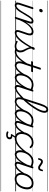

<svg xmlns="http://www.w3.org/2000/svg" viewBox="2029 -3008 1399 5497"><g transform="rotate(90 2728.5 -259.5)"><path d="M133 17Q104 17 85.5 7Q67 -3 59 -21.5Q51 -40 53 -66.5Q55 -93 65 -125L186 -494Q190 -506 196 -510.5Q202 -515 216 -515Q232 -515 238 -509Q244 -503 240 -491L120 -124Q104 -75 109 -53Q114 -31 147 -31Q157 -31 161.5 -23.5Q166 -16 164.5 -7Q163 2 155 9.5Q147 17 133 17ZM275 -683Q257 -683 246 -692Q235 -701 235 -719Q235 -743 249.5 -762.5Q264 -782 292 -782Q309 -782 320.5 -773Q332 -764 332 -745Q332 -722 317.5 -702.5Q303 -683 275 -683ZM0 410H300V420H0ZM0 -20H300V0H0ZM0 -505H300V-500H0ZM0 -930H300V-920H0Z M133 17Q122 17 118 9.5Q114 2 116.5 -7Q119 -16 127 -23.5Q135 -31 147 -31Q164 -31 185.5 -44.5Q207 -58 232 -85.5Q257 -113 287 -157Q317 -201 351 -262Q397 -344 430.5 -394.5Q464 -445 489.5 -472Q515 -499 538.5 -508.5Q562 -518 587 -518Q597 -518 599.5 -510.5Q602 -503 599 -494Q596 -485 590 -477.5Q584 -470 577 -470Q562 -470 546.5 -462Q531 -454 511.5 -431.5Q492 -409 463.5 -365Q435 -321 394 -250Q352 -173 316.5 -121Q281 -69 250 -39Q219 -9 190.5 4Q162 17 133 17ZM300 410H400V420H300ZM300 -20H400V0H300ZM300 -505H400V-500H300ZM300 -930H400V-920H300Z M916 17Q889 17 871.5 7Q854 -3 846 -21.5Q838 -40 840 -66Q842 -92 852 -124L926 -343Q940 -384 939.5 -412Q939 -440 924 -454.5Q909 -469 878 -469Q846 -469 807.5 -450Q769 -431 726.5 -389Q684 -347 640.5 -280Q597 -213 556 -116L519 -4Q517 6 510.5 10.5Q504 15 489 15Q477 15 469 10Q461 5 465 -6L593 -401Q604 -436 600.5 -453Q597 -470 576 -470Q566 -470 561.5 -477.5Q557 -485 558.5 -494Q560 -503 567.5 -510.5Q575 -518 587 -518Q611 -518 626.5 -509.5Q642 -501 649 -485.5Q656 -470 655.5 -448Q655 -426 648 -400L615 -299Q651 -360 687.5 -402Q724 -444 759.5 -470Q795 -496 828.5 -507.5Q862 -519 890 -519Q932 -519 959.5 -499.5Q987 -480 993 -439Q999 -398 978 -334L906 -122Q890 -74 895 -52.5Q900 -31 931 -31Q940 -31 944 -23.5Q948 -16 946.5 -7Q945 2 937.5 9.5Q930 17 916 17ZM400 410H1084V420H400ZM400 -20H1084V0H400ZM400 -505H1084V-500H400ZM400 -930H1084V-920H400Z M917 17Q905 17 901.5 9.5Q898 2 900 -7Q902 -16 910 -23.5Q918 -31 931 -31Q970 -31 1016.5 -63.5Q1063 -96 1114.5 -156.5Q1166 -217 1222 -302Q1278 -387 1336 -493Q1343 -504 1352 -502.5Q1361 -501 1367 -491.5Q1373 -482 1366 -469Q1306 -356 1248.5 -266Q1191 -176 1135.5 -113Q1080 -50 1025 -16.5Q970 17 917 17ZM1084 410V420ZM1084 -20V0ZM1084 -505V-500ZM1084 -930V-920Z M1466 17Q1451 17 1433.5 14Q1416 11 1395.5 8Q1375 5 1350 5L1375 -19Q1400 -23 1419 -25.5Q1438 -28 1453 -29.5Q1468 -31 1480 -31Q1489 -31 1493 -23.5Q1497 -16 1495 -7Q1493 2 1485.5 9.5Q1478 17 1466 17ZM1300 19Q1257 19 1219 7Q1181 -5 1157 -24Q1148 -32 1148 -40.5Q1148 -49 1156 -57Q1165 -66 1171.5 -66Q1178 -66 1189 -59Q1214 -44 1242 -35.5Q1270 -27 1301 -27Q1361 -27 1393.5 -58Q1426 -89 1426 -144Q1426 -170 1418.5 -194.5Q1411 -219 1399.5 -244Q1388 -269 1375.5 -295Q1363 -321 1351 -349.5Q1339 -378 1332 -410Q1325 -442 1325 -478Q1325 -518 1341 -536Q1357 -554 1379 -554Q1393 -554 1399.5 -546.5Q1406 -539 1406 -528Q1406 -515 1396.5 -498.5Q1387 -482 1368 -458Q1371 -425 1380.5 -397Q1390 -369 1402.5 -344.5Q1415 -320 1428.5 -296.5Q1442 -273 1454.5 -249.5Q1467 -226 1474 -200Q1481 -174 1481 -143Q1481 -70 1432.5 -25.5Q1384 19 1300 19ZM1084 410H1634V420H1084ZM1084 -20H1634V0H1084ZM1084 -505H1634V-500H1084ZM1084 -930H1634V-920H1084Z M1466 17Q1456 17 1451 9.5Q1446 2 1447.5 -7Q1449 -16 1457.5 -23.5Q1466 -31 1481 -31Q1510 -31 1545.5 -49Q1581 -67 1622 -106Q1663 -145 1711 -209.5Q1759 -274 1815 -367Q1822 -378 1831 -377Q1840 -376 1844.5 -367.5Q1849 -359 1843 -348Q1783 -244 1732 -174Q1681 -104 1636 -62Q1591 -20 1549 -1.5Q1507 17 1466 17ZM1634 410V420ZM1634 -20V0ZM1634 -505V-500ZM1634 -930V-920Z M1855 17Q1813 17 1786.5 -1Q1760 -19 1747 -50.5Q1734 -82 1736.5 -125Q1739 -168 1756 -219L1833 -452H1746Q1735 -452 1732.5 -458.5Q1730 -465 1734 -477Q1738 -489 1744 -494.5Q1750 -500 1760 -500H1849L1917 -709Q1921 -721 1927.5 -725.5Q1934 -730 1948 -730Q1965 -730 1971 -724Q1977 -718 1973 -706L1904 -500H2031Q2042 -500 2044 -494Q2046 -488 2043 -476Q2039 -463 2033 -457.5Q2027 -452 2016 -452H1889L1811 -219Q1795 -168 1792 -132.5Q1789 -97 1798 -74.5Q1807 -52 1825 -41.5Q1843 -31 1866 -31Q1876 -31 1881 -23.5Q1886 -16 1885 -7Q1884 2 1876.5 9.5Q1869 17 1855 17ZM1634 410H2022V420H1634ZM1634 -20H2022V0H1634ZM1634 -505H2022V-500H1634ZM1634 -930H2022V-920H1634Z M1853 17Q1843 17 1838 9.5Q1833 2 1834.5 -7Q1836 -16 1844.5 -23.5Q1853 -31 1868 -31Q1895 -31 1926.5 -49.5Q1958 -68 1991 -101Q2024 -134 2056 -179Q2088 -224 2117 -277Q2122 -287 2131 -286Q2140 -285 2146 -278.5Q2152 -272 2148 -262Q2117 -200 2081.5 -149Q2046 -98 2008.5 -61Q1971 -24 1932 -3.5Q1893 17 1853 17ZM2021 410V420ZM2021 -20V0ZM2021 -505V-500ZM2021 -930V-920Z M2201 17Q2165 17 2138.5 -1.5Q2112 -20 2097 -54.5Q2082 -89 2082 -136Q2082 -180 2096 -232Q2110 -284 2136.5 -334.5Q2163 -385 2203 -427Q2243 -469 2295 -494Q2347 -519 2411 -519Q2448 -519 2487.5 -506Q2527 -493 2559 -470L2546 -427Q2503 -453 2468.5 -461.5Q2434 -470 2404 -470Q2354 -470 2312 -448.5Q2270 -427 2237.5 -391.5Q2205 -356 2183 -312.5Q2161 -269 2150 -224.5Q2139 -180 2139 -141Q2139 -109 2147.5 -84.5Q2156 -60 2173 -46.5Q2190 -33 2215 -33Q2254 -33 2301 -68.5Q2348 -104 2400 -176Q2452 -248 2504 -356L2520 -318Q2463 -199 2407 -125Q2351 -51 2299 -17Q2247 17 2201 17ZM2489 17Q2462 17 2444.5 7Q2427 -3 2419 -21.5Q2411 -40 2412.5 -65Q2414 -90 2424 -121L2546 -494Q2550 -506 2557 -510.5Q2564 -515 2577 -515Q2594 -515 2599.5 -508Q2605 -501 2600 -489L2479 -120Q2463 -72 2469 -51.5Q2475 -31 2503 -31Q2513 -31 2517 -23.5Q2521 -16 2519.5 -7Q2518 2 2510.5 9.5Q2503 17 2489 17ZM2022 410H2657V420H2022ZM2022 -20H2657V0H2022ZM2022 -505H2657V-500H2022ZM2022 -930H2657V-920H2022Z M2489 17Q2477 17 2473 9.5Q2469 2 2472 -7Q2475 -16 2483.5 -23.5Q2492 -31 2504 -31Q2533 -31 2575.5 -55.5Q2618 -80 2669.5 -123.5Q2721 -167 2776.5 -223.5Q2832 -280 2886 -344.5Q2940 -409 2988.5 -476.5Q3037 -544 3074.5 -609.5Q3112 -675 3133.5 -732.5Q3155 -790 3155 -834Q3155 -846 3163.5 -852.5Q3172 -859 3182.5 -859Q3193 -859 3201 -852.5Q3209 -846 3209 -834Q3209 -793 3191 -740.5Q3173 -688 3140.5 -628Q3108 -568 3065 -504.5Q3022 -441 2972 -378Q2922 -315 2868 -257Q2814 -199 2760.5 -149Q2707 -99 2657 -62Q2607 -25 2564 -4Q2521 17 2489 17ZM2657 410V420ZM2657 -20V0ZM2657 -505V-500ZM2657 -930V-920Z M2882 17Q2830 17 2800 -12.5Q2770 -42 2767 -97.5Q2764 -153 2788 -229L2951 -732Q2987 -840 3027 -889.5Q3067 -939 3119 -939Q3149 -939 3169 -925.5Q3189 -912 3199 -888.5Q3209 -865 3209 -835Q3209 -822 3201 -816Q3193 -810 3182.5 -810Q3172 -810 3163.5 -816Q3155 -822 3155 -835Q3155 -851 3151 -863Q3147 -875 3138 -882Q3129 -889 3114 -889Q3094 -889 3075.5 -871.5Q3057 -854 3039 -815.5Q3021 -777 3000 -713L2839 -217Q2819 -153 2819 -112Q2819 -71 2839 -51Q2859 -31 2896 -31Q2907 -31 2911.5 -23.5Q2916 -16 2914 -7Q2912 2 2903.5 9.5Q2895 17 2882 17ZM2657 410H3051V420H2657ZM2657 -20H3051V0H2657ZM2657 -505H3051V-500H2657ZM2657 -930H3051V-920H2657Z M2883 17Q2873 17 2868 9.5Q2863 2 2864.5 -7Q2866 -16 2874.5 -23.5Q2883 -31 2898 -31Q2925 -31 2956.5 -49.5Q2988 -68 3021 -101Q3054 -134 3086 -179Q3118 -224 3147 -277Q3152 -287 3161 -286Q3170 -285 3176 -278.5Q3182 -272 3178 -262Q3147 -200 3111.5 -149Q3076 -98 3038.5 -61Q3001 -24 2962 -3.5Q2923 17 2883 17ZM3051 410V420ZM3051 -20V0ZM3051 -505V-500ZM3051 -930V-920Z M3230 17Q3194 17 3167.5 -1.5Q3141 -20 3126 -54.5Q3111 -89 3111 -136Q3111 -180 3125 -232Q3139 -284 3165.5 -334.5Q3192 -385 3232 -427Q3272 -469 3324 -494Q3376 -519 3440 -519Q3477 -519 3516.5 -506Q3556 -493 3588 -470L3575 -427Q3532 -453 3497.5 -461.5Q3463 -470 3433 -470Q3383 -470 3341 -448.5Q3299 -427 3266.5 -391.5Q3234 -356 3212 -312.5Q3190 -269 3179 -224.5Q3168 -180 3168 -141Q3168 -109 3176.5 -84.5Q3185 -60 3202 -46.5Q3219 -33 3244 -33Q3283 -33 3330 -68.5Q3377 -104 3429 -176Q3481 -248 3533 -356L3549 -318Q3492 -199 3436 -125Q3380 -51 3328 -17Q3276 17 3230 17ZM3518 17Q3491 17 3473.5 7Q3456 -3 3448 -21.5Q3440 -40 3441.5 -65Q3443 -90 3453 -121L3575 -494Q3579 -506 3586 -510.5Q3593 -515 3606 -515Q3623 -515 3628.5 -508Q3634 -501 3629 -489L3508 -120Q3492 -72 3498 -51.5Q3504 -31 3532 -31Q3542 -31 3546 -23.5Q3550 -16 3548.5 -7Q3547 2 3539.5 9.5Q3532 17 3518 17ZM3051 410H3686V420H3051ZM3051 -20H3686V0H3051ZM3051 -505H3686V-500H3051ZM3051 -930H3686V-920H3051Z M3518 17Q3508 17 3503 9.5Q3498 2 3499.5 -7Q3501 -16 3509.5 -23.5Q3518 -31 3533 -31Q3560 -31 3591.5 -49.5Q3623 -68 3656 -101Q3689 -134 3721 -179Q3753 -224 3782 -277Q3787 -287 3796 -286Q3805 -285 3811 -278.5Q3817 -272 3813 -262Q3782 -200 3746.5 -149Q3711 -98 3673.5 -61Q3636 -24 3597 -3.5Q3558 17 3518 17ZM3686 410V420ZM3686 -20V0ZM3686 -505V-500ZM3686 -930V-920Z M3944 17Q3854 17 3807 -35.5Q3760 -88 3760 -176Q3760 -242 3781.5 -303.5Q3803 -365 3843 -413.5Q3883 -462 3938 -490.5Q3993 -519 4060 -519Q4116 -519 4157 -498.5Q4198 -478 4218 -447Q4225 -438 4223 -431Q4221 -424 4211 -415Q4200 -408 4192 -408Q4184 -408 4177 -416Q4158 -439 4130 -454.5Q4102 -470 4054 -470Q3999 -470 3955.5 -444.5Q3912 -419 3880.5 -376Q3849 -333 3832.5 -280.5Q3816 -228 3816 -175Q3816 -132 3830.5 -99.5Q3845 -67 3874.5 -49Q3904 -31 3949 -31Q3960 -31 3964.5 -23.5Q3969 -16 3968 -6.5Q3967 3 3960.5 10Q3954 17 3944 17ZM3686 410H4221V420H3686ZM3686 -20H4221V0H3686ZM3686 -505H4221V-500H3686ZM3686 -930H4221V-920H3686Z M3942 17Q3933 17 3928.5 10Q3924 3 3925 -6.5Q3926 -16 3931.5 -23.5Q3937 -31 3948 -31Q4009 -31 4073.5 -66Q4138 -101 4205.5 -169Q4273 -237 4342 -336Q4348 -344 4357 -342Q4366 -340 4371.5 -332.5Q4377 -325 4371 -317Q4298 -208 4227 -133.5Q4156 -59 4085 -21Q4014 17 3942 17ZM4221 410V420ZM4221 -20V0ZM4221 -505V-500ZM4221 -930V-920Z M3842 264Q3819 264 3793 258.5Q3767 253 3748 240Q3741 234 3741.5 225.5Q3742 217 3747 210Q3753 201 3759 199Q3765 197 3773 200Q3788 207 3806 212Q3824 217 3847 217Q3878 217 3895 205Q3912 193 3912 168Q3912 143 3894 134Q3876 125 3840 130Q3832 131 3828 128.5Q3824 126 3822 121Q3819 114 3820 108.5Q3821 103 3826 94L3890 -4H3934L3863 108L3848 94Q3886 84 3913 91Q3940 98 3954 117Q3968 136 3968 164Q3968 195 3952.5 217.5Q3937 240 3908.5 252Q3880 264 3842 264Z M4400 17Q4364 17 4337.5 -1.5Q4311 -20 4296 -54.5Q4281 -89 4281 -136Q4281 -180 4295 -232Q4309 -284 4335.5 -334.5Q4362 -385 4402 -427Q4442 -469 4494 -494Q4546 -519 4610 -519Q4647 -519 4686.5 -506Q4726 -493 4758 -470L4745 -427Q4702 -453 4667.5 -461.5Q4633 -470 4603 -470Q4553 -470 4511 -448.5Q4469 -427 4436.5 -391.5Q4404 -356 4382 -312.5Q4360 -269 4349 -224.5Q4338 -180 4338 -141Q4338 -109 4346.5 -84.5Q4355 -60 4372 -46.5Q4389 -33 4414 -33Q4453 -33 4500 -68.5Q4547 -104 4599 -176Q4651 -248 4703 -356L4719 -318Q4662 -199 4606 -125Q4550 -51 4498 -17Q4446 17 4400 17ZM4688 17Q4661 17 4643.5 7Q4626 -3 4618 -21.5Q4610 -40 4611.5 -65Q4613 -90 4623 -121L4745 -494Q4749 -506 4756 -510.5Q4763 -515 4776 -515Q4793 -515 4798.5 -508Q4804 -501 4799 -489L4678 -120Q4662 -72 4668 -51.5Q4674 -31 4702 -31Q4712 -31 4716 -23.5Q4720 -16 4718.5 -7Q4717 2 4709.5 9.5Q4702 17 4688 17ZM4221 410H4856V420H4221ZM4221 -20H4856V0H4221ZM4221 -505H4856V-500H4221ZM4221 -930H4856V-920H4221Z M4688 17Q4678 17 4673 9.5Q4668 2 4669.5 -7Q4671 -16 4679.5 -23.5Q4688 -31 4703 -31Q4730 -31 4761.5 -49.5Q4793 -68 4826 -101Q4859 -134 4891 -179Q4923 -224 4952 -277Q4957 -287 4966 -286Q4975 -285 4981 -278.5Q4987 -272 4983 -262Q4952 -200 4916.5 -149Q4881 -98 4843.5 -61Q4806 -24 4767 -3.5Q4728 17 4688 17ZM4856 410V420ZM4856 -20V0ZM4856 -505V-500ZM4856 -930V-920Z M4528 -649Q4506 -649 4509 -671Q4519 -729 4542.5 -758.5Q4566 -788 4606 -788Q4636 -788 4660 -775Q4684 -762 4705.5 -746Q4727 -730 4747 -717.5Q4767 -705 4787 -705Q4805 -705 4816.5 -720.5Q4828 -736 4835 -769Q4840 -790 4863 -790Q4876 -790 4880.5 -785.5Q4885 -781 4882 -769Q4873 -711 4850 -681.5Q4827 -652 4784 -652Q4755 -652 4731 -665Q4707 -678 4685.5 -694Q4664 -710 4644 -722.5Q4624 -735 4604 -735Q4586 -735 4574.5 -719.5Q4563 -704 4555 -669Q4553 -659 4546.5 -654Q4540 -649 4528 -649Z M5100 19Q5044 19 5005.5 -4.5Q4967 -28 4947.5 -70.5Q4928 -113 4928 -168Q4928 -222 4947 -283Q4966 -344 5004 -398Q5042 -452 5098.5 -485.5Q5155 -519 5231 -519Q5286 -519 5324 -497Q5362 -475 5382 -434.5Q5402 -394 5402 -340Q5402 -298 5390.5 -249.5Q5379 -201 5355.5 -153.5Q5332 -106 5295.5 -67Q5259 -28 5210.5 -4.5Q5162 19 5100 19ZM5106 -31Q5165 -31 5210 -61Q5255 -91 5284.5 -137.5Q5314 -184 5329 -236.5Q5344 -289 5344 -333Q5344 -376 5330.5 -406Q5317 -436 5290 -452.5Q5263 -469 5224 -469Q5166 -469 5121.5 -440Q5077 -411 5046.5 -365Q5016 -319 5000 -267Q4984 -215 4984 -171Q4984 -128 4998.5 -96.5Q5013 -65 5040 -48Q5067 -31 5106 -31ZM4856 410H5457V420H4856ZM4856 -20H5457V0H4856ZM4856 -505H5457V-500H4856ZM4856 -930H5457V-920H4856Z"/></g></svg>

Font: Playwrite DE LA Guides
Style: Regular
Weight: 400
Designer: Veronika Burian, José Scaglione
Foundry: TypeTogether
Version: Version 1.003